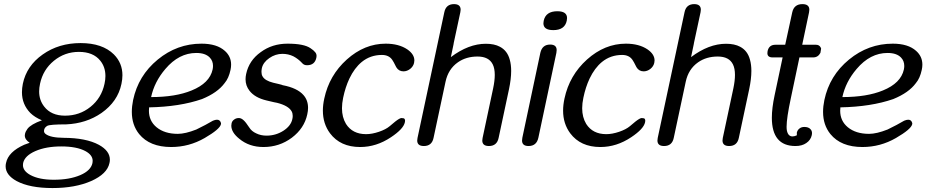

<svg xmlns="http://www.w3.org/2000/svg" viewBox="-20 -721 4574 948"><path d="M376.5 143.6Q428.7 121.1 436.5 84Q437.5 78.6 437.5 73.2Q437.5 44.4 401.4 24.9Q358.4 2 282.7 2Q207.5 2 154.8 24.9Q102.1 47.9 94.2 84Q93.3 89.4 93.3 94.2Q93.3 123 129.9 143.1Q172.9 166.5 245.6 166.5Q323.2 166.5 376.5 143.6ZM177.7 -307.6Q173.3 -287.6 173.3 -269.5Q173.3 -226.6 198.2 -194.8Q232.9 -149.9 300.8 -149.9Q373 -149.9 426.8 -193.4Q481 -236.8 496.1 -307.6Q500.5 -327.6 500.5 -345.7Q500.5 -390.1 475.1 -421.4Q440.4 -464.8 369.6 -464.8Q299.8 -464.8 246.1 -420.9Q192.4 -377 177.7 -307.6ZM468.3 -5.9Q522.5 23.9 522.5 67.4Q522.5 75.7 520.5 84Q509.3 137.7 430.2 172.9Q351.1 207.5 239.3 207.5Q126.5 207.5 62 172.9Q7.8 143.1 7.8 100.1Q7.8 91.8 9.8 83.5Q21 28.8 99.6 -6.3Q106 -8.8 126.5 -16.1Q102.5 -31.7 102.5 -52.2Q102.5 -56.2 103.5 -60.1Q106 -71.8 115.7 -85Q132.8 -107.4 187 -127Q151.9 -141.6 129.9 -163.1Q88.4 -205.6 88.4 -265.6Q88.4 -285.6 92.8 -307.6Q111.3 -396 190.9 -452.1Q270.5 -508.3 377.9 -508.3Q485.8 -508.3 542.5 -452.1Q584.5 -409.7 584.5 -349.6Q584.5 -329.1 579.6 -306.6Q561.5 -219.7 481 -163.1Q406.2 -111.3 306.6 -106.9Q226.6 -106.9 213.4 -99.6Q200.2 -91.8 197.8 -79.6Q197.3 -76.7 197.3 -74.2Q197.3 -65.4 205.1 -59.6Q228.5 -41 294.9 -40.5Q405.3 -40 468.3 -5.9Z M926.3 -274.4Q1015.1 -310.5 1029.8 -377.9Q1031.7 -387.2 1031.7 -395.5Q1031.7 -420.4 1015.6 -437Q994.1 -459.5 949.2 -459.5Q863.3 -459.5 796.4 -380.4Q742.2 -316.9 726.1 -241.7Q847.2 -241.7 926.3 -274.4ZM1031.2 -125Q1043 -129.9 1051.3 -129.9Q1066.4 -129.9 1070.8 -114.3Q1071.3 -112.8 1071.3 -110.8Q1071.3 -109.4 1070.8 -107.4Q1065.4 -83 990.7 -39.6Q913.6 4.9 825.2 4.9Q719.2 4.9 667 -59.1Q630.9 -104 630.9 -168.5Q630.9 -196.3 637.2 -227.1Q662.6 -347.7 758.8 -426.8Q854.5 -505.4 975.1 -505.4Q1050.8 -505.4 1090.3 -469.7Q1121.1 -442.4 1121.1 -401.9Q1121.1 -389.6 1118.2 -376Q1109.4 -334.5 1088.9 -310.5Q1054.2 -263.2 977.5 -231.9Q867.7 -193.8 716.3 -190.9Q715.3 -182.6 715.3 -174.3Q715.3 -124 752.9 -92.8Q792.5 -60.1 857.9 -60.1Q895 -60.1 949.2 -81.5Q997.6 -105 1031.2 -125Z M1478.5 -251.5Q1501 -226.1 1501 -188.5Q1501 -173.3 1497.1 -156.2Q1482.4 -87.4 1420.9 -41Q1359.4 4.9 1280.8 4.9Q1210 4.9 1161.1 -36.1Q1122.1 -67.4 1122.1 -100.6Q1122.1 -106.4 1123.5 -112.3Q1126 -123.5 1135.7 -130.4Q1145.5 -138.2 1159.2 -138.2Q1170.9 -138.2 1182.1 -127.9Q1193.4 -118.2 1210.9 -91.3Q1222.2 -72.8 1245.1 -62.5Q1267.6 -51.3 1295.9 -51.3Q1341.3 -51.3 1378.9 -75.2Q1416 -99.1 1423.3 -132.3Q1425.3 -141.1 1425.3 -148.4Q1425.3 -161.6 1419.9 -171.4Q1404.3 -199.2 1347.7 -213.4Q1344.2 -214.4 1333 -216.3Q1322.3 -218.3 1295.4 -225.1Q1238.3 -238.8 1211.9 -272.9Q1192.4 -297.9 1192.4 -329.6Q1192.4 -342.3 1195.3 -355.5Q1209.5 -422.4 1267.1 -463.4Q1323.7 -505.4 1399.9 -505.4Q1481 -505.4 1513.2 -482.9Q1530.3 -471.2 1533.7 -465.8Q1543 -457.5 1543 -444.8Q1543 -440.4 1542 -436Q1534.2 -398.9 1496.1 -398.9Q1480 -398.9 1471.2 -410.2Q1452.6 -430.2 1428.7 -442.9Q1403.8 -455.1 1374.5 -455.1Q1339.8 -455.1 1309.6 -434.1Q1279.3 -413.1 1272.9 -384.3Q1271 -374.5 1271 -366.2Q1271 -352.5 1276.4 -343.8Q1288.1 -322.8 1329.1 -312.5Q1345.7 -308.6 1356 -306.2Q1373 -302.2 1376 -300.3Q1447.8 -286.6 1478.5 -251.5Z M1910.6 -43.5Q1838.4 4.9 1758.3 4.9Q1660.2 4.9 1609.4 -63Q1574.2 -110.4 1574.2 -174.8Q1574.2 -203.1 1581.1 -234.4Q1605.5 -349.1 1692.4 -427.2Q1779.8 -505.4 1884.3 -505.4Q1949.2 -505.4 1991.2 -477.1Q2025.9 -453.1 2025.9 -422.4Q2025.9 -416.5 2024.4 -410.2Q2020.5 -393.1 2005.4 -380.9Q1989.7 -368.7 1972.2 -368.7Q1948.7 -368.7 1936.5 -389.2Q1921.9 -418.9 1916.5 -425.8Q1899.9 -449.7 1865.7 -449.7Q1808.6 -449.7 1766.1 -415Q1730 -385.3 1705.1 -333Q1685.1 -290.5 1674.3 -238.3Q1668.5 -210.9 1668.5 -186.5Q1668.5 -142.1 1688.5 -108.9Q1720.7 -58.6 1787.6 -58.6Q1816.4 -58.6 1851.1 -70.3Q1885.3 -82 1904.3 -98.1Q1916 -108.4 1931.2 -120.6Q1953.6 -138.2 1962.4 -138.2L1974.1 -136.7Q1980 -133.3 1980 -124.5Q1980 -121.1 1979 -117.2Q1972.2 -84.5 1910.6 -43.5Z M2441.9 -40Q2433.6 0 2394 0Q2361.3 0 2361.3 -27.3Q2361.3 -33.2 2362.8 -40L2415 -285.2Q2422.9 -322.8 2422.9 -351.1Q2422.9 -382.8 2413.1 -402.8Q2394 -441.9 2337.9 -441.9Q2281.7 -441.9 2241.2 -413.6Q2192.9 -379.9 2179.7 -316.9L2120.6 -40Q2112.3 0 2072.8 0Q2040 0 2040 -27.3Q2040 -33.2 2041.5 -40L2173.8 -660.6Q2182.1 -700.7 2221.7 -700.7Q2254.4 -700.7 2254.4 -672.9Q2254.4 -667.5 2252.9 -660.6L2219.7 -505.9L2220.2 -506.3L2206.1 -439Q2293.5 -504.9 2378.9 -504.9Q2420.9 -504.9 2448.2 -490.2Q2485.4 -470.7 2497.1 -425.8Q2503.9 -401.9 2503.9 -370.6Q2503.9 -331.5 2493.2 -280.8Z M2638.2 -41Q2629.4 0 2589.8 0Q2557.6 0 2557.6 -27.3Q2557.6 -33.7 2559.1 -41L2647.9 -460Q2657.2 -501 2696.3 -501Q2728.5 -501 2728.5 -473.6Q2728.5 -467.3 2727.1 -460ZM2711.9 -572.3Q2663.1 -572.3 2663.1 -606Q2663.1 -611.8 2664.6 -618.7Q2674.8 -665.5 2731.9 -665.5Q2779.8 -665.5 2779.8 -631.8Q2779.8 -626 2778.3 -618.7Q2768.6 -572.3 2711.9 -572.3Z M3096.7 -43.5Q3024.4 4.9 2944.3 4.9Q2846.2 4.9 2795.4 -63Q2760.3 -110.4 2760.3 -174.8Q2760.3 -203.1 2767.1 -234.4Q2791.5 -349.1 2878.4 -427.2Q2965.8 -505.4 3070.3 -505.4Q3135.3 -505.4 3177.2 -477.1Q3211.9 -453.1 3211.9 -422.4Q3211.9 -416.5 3210.4 -410.2Q3206.5 -393.1 3191.4 -380.9Q3175.8 -368.7 3158.2 -368.7Q3134.8 -368.7 3122.6 -389.2Q3107.9 -418.9 3102.5 -425.8Q3085.9 -449.7 3051.8 -449.7Q2994.6 -449.7 2952.1 -415Q2916 -385.3 2891.1 -333Q2871.1 -290.5 2860.4 -238.3Q2854.5 -210.9 2854.5 -186.5Q2854.5 -142.1 2874.5 -108.9Q2906.7 -58.6 2973.6 -58.6Q3002.4 -58.6 3037.1 -70.3Q3071.3 -82 3090.3 -98.1Q3102.1 -108.4 3117.2 -120.6Q3139.6 -138.2 3148.4 -138.2L3160.2 -136.7Q3166 -133.3 3166 -124.5Q3166 -121.1 3165 -117.2Q3158.2 -84.5 3096.7 -43.5Z M3627.9 -40Q3619.6 0 3580.1 0Q3547.4 0 3547.4 -27.3Q3547.4 -33.2 3548.8 -40L3601.1 -285.2Q3608.9 -322.8 3608.9 -351.1Q3608.9 -382.8 3599.1 -402.8Q3580.1 -441.9 3523.9 -441.9Q3467.8 -441.9 3427.2 -413.6Q3378.9 -379.9 3365.7 -316.9L3306.6 -40Q3298.3 0 3258.8 0Q3226.1 0 3226.1 -27.3Q3226.1 -33.2 3227.5 -40L3359.9 -660.6Q3368.2 -700.7 3407.7 -700.7Q3440.4 -700.7 3440.4 -672.9Q3440.4 -667.5 3439 -660.6L3405.8 -505.9L3406.2 -506.3L3392.1 -439Q3479.5 -504.9 3564.9 -504.9Q3606.9 -504.9 3634.3 -490.2Q3671.4 -470.7 3683.1 -425.8Q3689.9 -401.9 3689.9 -370.6Q3689.9 -331.5 3679.2 -280.8Z M3981.4 -83.5Q3989.3 -75.7 3989.3 -63.5Q3989.3 -59.1 3988.3 -54.2Q3982.9 -29.3 3960.9 -14.6Q3939.9 0 3907.7 0Q3791 0 3791 -139.6Q3791 -187 3804.7 -251L3844.2 -437.5H3794.9Q3769 -437.5 3769 -458.5Q3769 -463.4 3770 -468.8Q3776.9 -500 3808.6 -500H3856.9L3891.6 -659.7Q3900.4 -700.7 3941.9 -700.7Q3976.1 -700.7 3976.1 -672.9Q3976.1 -667 3974.6 -659.7L3940.9 -500H4008.8Q4024.9 -500 4031.7 -487.3L4034.2 -481.4V-480.5L4030.8 -460Q4019 -437.5 3995.1 -437.5H3927.2L3884.8 -236.3Q3863.8 -138.2 3863.8 -95.2Q3863.8 -84 3865.2 -76.7Q3871.1 -47.4 3893.1 -47.4Q3901.9 -47.4 3914.1 -52.7Q3914.6 -57.1 3914.6 -60.1Q3914.6 -63 3914.1 -64.9Q3917 -78.6 3927.2 -86.4Q3937 -94.2 3951.2 -94.2Q3971.7 -94.2 3981.4 -83.5Z M4339.4 -274.4Q4428.2 -310.5 4442.9 -377.9Q4444.8 -387.2 4444.8 -395.5Q4444.8 -420.4 4428.7 -437Q4407.2 -459.5 4362.3 -459.5Q4276.4 -459.5 4209.5 -380.4Q4155.3 -316.9 4139.2 -241.7Q4260.3 -241.7 4339.4 -274.4ZM4444.3 -125Q4456.1 -129.9 4464.4 -129.9Q4479.5 -129.9 4483.9 -114.3Q4484.4 -112.8 4484.4 -110.8Q4484.4 -109.4 4483.9 -107.4Q4478.5 -83 4403.8 -39.6Q4326.7 4.9 4238.3 4.9Q4132.3 4.9 4080.1 -59.1Q4043.9 -104 4043.9 -168.5Q4043.9 -196.3 4050.3 -227.1Q4075.7 -347.7 4171.9 -426.8Q4267.6 -505.4 4388.2 -505.4Q4463.9 -505.4 4503.4 -469.7Q4534.2 -442.4 4534.2 -401.9Q4534.2 -389.6 4531.2 -376Q4522.5 -334.5 4502 -310.5Q4467.3 -263.2 4390.6 -231.9Q4280.8 -193.8 4129.4 -190.9Q4128.4 -182.6 4128.4 -174.3Q4128.4 -124 4166 -92.8Q4205.6 -60.1 4271 -60.1Q4308.1 -60.1 4362.3 -81.5Q4410.6 -105 4444.3 -125Z"/></svg>

Font: inglobal
Style: Italic
Weight: 400
Italic angle: -12°
Designer: Andrey Kochetov, Denis Davydov, Evgeny Yurtaev
Foundry: inglobal
Version: Version 1.00 September 25, 2014, initial release